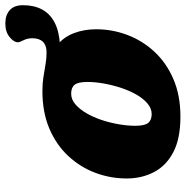

<svg xmlns="http://www.w3.org/2000/svg" viewBox="-8 -690 713 738"><g transform="rotate(-90 349.0 -321.5)"><path d="M279 -95.5Q300.5 -95.5 319.5 -111.5Q338.5 -127.5 353.8 -154Q369 -180.5 379.8 -213.2Q390.5 -246 396.5 -279.5Q402.5 -313 402.5 -342Q402.5 -378 391.8 -391.5Q381 -405 357.5 -405Q335.5 -405 316.8 -389Q298 -373 282.5 -346.5Q267 -320 256.2 -287.5Q245.5 -255 239.8 -221.5Q234 -188 234 -158.5Q234 -122.5 245 -109Q256 -95.5 279 -95.5ZM605 -309Q605 -246.5 583 -188.5Q561 -130.5 518.5 -84.8Q476 -39 413.5 -12Q351 15 269 15Q184.5 15 132.2 -12.5Q80 -40 55.8 -87Q31.5 -134 31.5 -191.5Q31.5 -254 53.2 -312Q75 -370 117.8 -416Q160.5 -462 223.2 -488.8Q286 -515.5 367.5 -515.5Q396.5 -515.5 421.8 -511.5Q447 -507.5 470.2 -503.5Q493.5 -499.5 516 -499.5Q543 -499.5 556.8 -513.5Q570.5 -527.5 570.5 -554Q570.5 -573 562.8 -588.2Q555 -603.5 555 -610Q555 -625 575 -641.5Q595 -658 627 -658Q659.5 -658 678.5 -641Q697.5 -624 697.5 -590Q697.5 -547.5 681 -516.8Q664.5 -486 630.8 -468.5Q597 -451 545.5 -448V-457.5Q575 -433.5 590 -394.5Q605 -355.5 605 -309Z"/></g></svg>

Font: Newsreader 9pt ExtraBold
Style: Italic
Weight: 800
Italic angle: -17°
Designer: Hugues Gentile
Foundry: Production Type
Version: Version 1.003